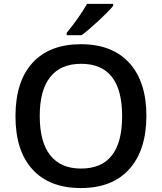

<svg xmlns="http://www.w3.org/2000/svg" viewBox="-20 -951 827 981"><path d="M394 -89.8Q604 -89.8 604 -357.4Q604 -625 394.5 -625Q290 -625 236.3 -557.1Q182.6 -489.3 183.1 -357.4Q183.1 -225.6 236.3 -158.2Q289.6 -89.8 394 -89.8ZM728 -358.4Q727.5 -183.6 640.6 -86.9Q553.7 9.8 393.1 9.8Q232.4 9.8 145.5 -85.9Q58.6 -181.6 59.1 -358.9Q59.6 -535.6 146.5 -630.4Q233.4 -725.1 393.6 -725.1Q553.7 -725.1 641.1 -628.9Q728 -533.2 728 -358.4ZM558.1 -931.2V-920.9Q533.2 -890.6 482.4 -843.8Q431.6 -796.9 397 -771H320.8V-783.2Q385.7 -862.8 424.8 -931.2Z"/></svg>

Font: OpenSans-Semibold
Style: Regular
Weight: 600
Foundry: Ascender Corporation
Version: Version 1.10